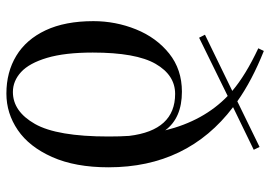

<svg xmlns="http://www.w3.org/2000/svg" viewBox="-141 -681 836 594"><g transform="rotate(90 277.0 -384.0)"><path d="M497.6 -301.8Q497.6 -198.7 465.8 -127.4Q434.1 -56.2 382.3 -21Q330.6 14.2 269.5 14.2Q203.1 14.2 152.6 -16.4Q102.1 -46.9 73.7 -107.2Q45.4 -167.5 45.4 -254.9Q45.4 -323.7 70.8 -386.7Q96.2 -449.7 145.5 -489.3Q194.8 -528.8 263.7 -528.8Q345.2 -528.8 383.3 -477.1Q354 -596.2 276.9 -670.4L96.7 -582L87.4 -600.1L261.2 -684.6Q212.4 -726.1 129.4 -765.1L137.7 -782.2Q229.5 -745.6 293.5 -700.2L434.6 -769L443.4 -751L311.5 -687Q497.6 -545.9 497.6 -301.8ZM402.3 -301.8Q402.3 -338.4 400.4 -365.7Q383.3 -507.8 270.5 -507.8Q212.4 -507.8 177.5 -447.3Q142.6 -386.7 142.6 -252.9Q142.6 -167 158.9 -111.8Q175.3 -56.6 202.9 -31.2Q230.5 -5.9 264.6 -5.9Q324.7 -5.9 363.5 -74.2Q402.3 -142.6 402.3 -301.8Z"/></g></svg>

Font: TypoPRO Playfair Display
Style: Regular
Weight: 400
Designer: Claus Eggers Sørensen
Foundry: Claus Eggers Sørensen
Version: Version 1.004;PS 001.004;hotconv 1.0.70;makeotf.lib2.5.58329